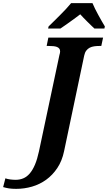

<svg xmlns="http://www.w3.org/2000/svg" viewBox="-178 -951 682 1211"><path d="M226.1 2.9Q213.4 64 183.6 108.6Q153.8 153.3 113.3 182.6Q72.8 211.9 23.9 226.1Q-24.9 240.2 -76.2 240.2Q-103 240.2 -121.3 237.3Q-139.6 234.4 -158.2 229L-144 173.8Q-137.7 176.3 -129.6 178Q-121.6 179.7 -112.8 180.9Q-104 182.1 -95.2 182.6Q-86.4 183.1 -79.1 183.1Q-53.2 183.1 -31 173.8Q-8.8 164.6 9.5 143.3Q27.8 122.1 42.5 87.6Q57.1 53.2 67.9 2.9L196.8 -604Q198.7 -609.4 200 -616.2Q201.2 -623 201.2 -627Q201.2 -637.7 195.8 -644.5Q190.4 -651.4 180.9 -655Q171.4 -658.7 158 -659.9Q144.5 -661.1 128.9 -661.1H116.2L127 -713.9H472.2L460.9 -661.1H448.2Q431.6 -661.1 416.3 -658.9Q400.9 -656.7 388.2 -650.4Q375.5 -644 366.2 -631.8Q356.9 -619.6 353 -600.1ZM128.4 -784.2Q143.1 -798.3 161.6 -816.7Q180.2 -835 199.7 -854.5Q219.2 -874 237.8 -893.8Q256.3 -913.6 270.5 -931.2H405.3Q411.6 -915.5 421.4 -896Q431.2 -876.5 442.1 -856.4Q453.1 -836.4 463.9 -817.4Q474.6 -798.3 483.4 -784.2L480.5 -771H417.5Q408.7 -779.3 397 -790.5Q385.3 -801.8 373 -814Q360.8 -826.2 348.9 -838.4Q336.9 -850.6 328.1 -860.8Q314.9 -850.6 298.3 -838.4Q281.7 -826.2 264.6 -814Q247.6 -801.8 231.4 -790.5Q215.3 -779.3 203.1 -771H125.5Z"/></svg>

Font: Droid Serif
Style: Bold Italic
Weight: 700
Italic angle: -12°
Designer: Monotype Design team
Foundry: Monotype Imaging Inc.
Version: Version 1.03